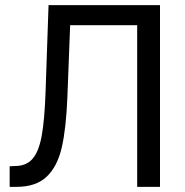

<svg xmlns="http://www.w3.org/2000/svg" viewBox="-20 -727 721 747"><path d="M17.6 -80.1V0H43.9C94.7 0 134 -13.2 161.6 -39.6C189.3 -65.9 208.8 -103.7 220.2 -152.8C231.6 -202 238.9 -267.6 242.2 -349.6L252.9 -628.9H513.7V0H602.5V-707H168.9L157.2 -367.2C154.6 -294.9 149.6 -238.4 142.1 -197.8C134.6 -157.1 122.7 -127.4 106.4 -108.9C90.2 -90.3 67.4 -81.1 38.1 -81.1Z"/></svg>

Font: Pretendard Variable
Style: Regular
Weight: 400
Designer: Base glyphs from Inter by Rasmus Andersson; Hangeul glyphs from Noto Sans CJK(Source Han Sans) by Jang Soo-young and Kan
Foundry: Kil Hyung-jin
Version: Version 1.309;Glyphs 3.2 (3225)